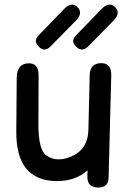

<svg xmlns="http://www.w3.org/2000/svg" viewBox="-20 -800 560 857"><path d="M419.9 37.1Q463.9 37.1 464.8 -8.3L476.6 -464.4Q477.5 -517.1 433.6 -518.1Q381.8 -518.6 380.4 -465.3L374.5 -218.8Q372.1 -138.7 308.6 -106.4Q238.3 -71.3 187.5 -105.5Q150.4 -131.3 151.4 -249.5L152.3 -462.9Q153.3 -521.5 101.6 -517.1Q55.7 -512.7 54.7 -454.1L52.7 -214.4Q50.8 7.8 234.4 8.3Q317.4 8.3 370.6 -40L370.1 -11.2Q369.1 37.1 419.9 37.1ZM326.7 -585.9Q349.1 -568.4 375.5 -594.7L486.8 -708Q521 -743.2 492.7 -769.5Q466.3 -793.9 432.1 -758.8L317.9 -640.6Q291.5 -613.3 326.7 -585.9ZM159.7 -585.9Q182.1 -568.4 207.5 -594.7L318.8 -708Q353 -743.2 324.7 -769.5Q298.3 -793.9 265.1 -758.8L150.9 -640.6Q125.5 -613.3 159.7 -585.9Z"/></svg>

Font: Comic Relief
Style: Regular
Weight: 400
Designer: Jeff Davis
Foundry: Loudifier
Version: Version 1.200; ttfautohint (v1.8.4.7-5d5b)